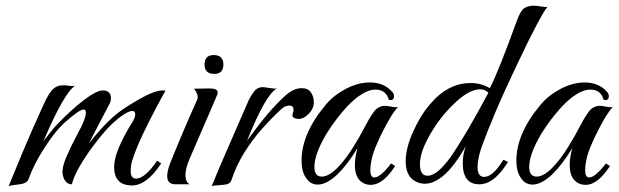

<svg xmlns="http://www.w3.org/2000/svg" viewBox="-20 -646 2168 673"><path d="M10 7Q30 -42 60 -114Q90 -186 133 -280Q142 -300 150 -313Q158 -326 165 -333Q179 -347 201 -347Q203 -347 208 -347Q213 -347 222 -345Q236 -344 243 -345Q206 -323 132 -151Q143 -165 160 -186.5Q177 -208 204 -234Q232 -261 250 -276Q268 -291 275 -296Q319 -329 340 -329Q369 -329 369 -301Q369 -292 365 -284Q353 -261 334.5 -226Q316 -191 292 -144Q340 -204 375 -235Q393 -251 415.5 -266Q438 -281 464 -296Q521 -329 550 -329Q557 -329 560 -328Q544 -300 530.5 -274Q517 -248 505 -225Q477 -170 461 -131Q445 -92 440 -70Q439 -63 438.5 -57Q438 -51 438 -46Q438 -20 457 -20Q488 -20 531 -83L545 -73Q494 4 443 4Q380 4 380 -61Q380 -115 444 -218Q454 -234 454 -245Q454 -257 444 -257Q433 -257 415 -245.5Q397 -234 374 -213Q355 -195 334.5 -170Q314 -145 291 -113Q241 -40 232 0Q215 0 206 -16Q199 -30 199 -44Q199 -64 213 -97Q227 -130 252 -177Q281 -229 281 -252Q281 -262 273 -262Q257 -262 202 -212Q188 -199 172.5 -179.5Q157 -160 140 -134Q101 -76 80 -18Q74 -3 49 0Q17 3 10 7Z M731 -387Q697 -387 697 -420Q697 -453 729 -453Q763 -453 763 -420Q763 -387 731 -387ZM595 0Q566 0 566 -29Q566 -47 578 -78Q604 -142 627 -196Q650 -250 670 -294Q673 -299 673 -305Q673 -319 660 -335L715 -336Q743 -336 743 -322Q743 -318 741 -313.5Q739 -309 736 -301L644 -88Q630 -55 630 -32Q630 -8 645 0Z M722 7Q741 -41 772.5 -113Q804 -185 844 -277Q852 -297 859.5 -309Q867 -321 873 -328Q886 -343 908 -340L929 -337Q936 -336 941.5 -335.5Q947 -335 951 -336Q931 -326 904.5 -279.5Q878 -233 846 -153Q857 -167 874 -190.5Q891 -214 917 -245Q946 -279 977 -308Q1008 -337 1037 -337Q1060 -337 1070 -322Q1080 -307 1080 -288Q1080 -265 1062 -247Q1044 -229 1027 -229Q1020 -229 1012.5 -232Q1005 -235 1005 -241Q1005 -246 1007 -250.5Q1009 -255 1009 -261Q1009 -276 995 -276Q990 -276 981.5 -273.5Q973 -271 959 -257Q931 -231 898.5 -194.5Q866 -158 837.5 -113Q809 -68 791 -14Q786 1 761 2Q727 4 722 7Z M1280 2Q1258 2 1244 -11Q1224 -28 1224 -68Q1224 -94 1233 -127Q1199 -70 1162 -34Q1124 1 1094 1Q1068 1 1053 -22Q1037 -44 1037 -83Q1037 -178 1122 -279Q1136 -296 1154 -310Q1172 -324 1193 -335Q1236 -357 1276 -357Q1325 -357 1354 -325Q1361 -318 1361 -309Q1361 -292 1343 -296Q1333 -332 1296 -332Q1254 -332 1197 -273Q1177 -251 1159 -227.5Q1141 -204 1125 -178Q1082 -106 1082 -61Q1082 -27 1108 -27Q1137 -27 1175 -71Q1196 -95 1218 -130Q1240 -165 1264 -211Q1274 -230 1282 -242Q1290 -254 1295 -260Q1311 -276 1333 -275L1353 -272Q1366 -269 1375 -271Q1366 -262 1353.5 -242.5Q1341 -223 1325 -192Q1308 -159 1297 -132Q1286 -105 1282 -84Q1280 -74 1279 -65.5Q1278 -57 1278 -50Q1278 -24 1292 -24Q1312 -24 1347 -68L1351 -73L1365 -64L1361 -58Q1320 2 1280 2Z M1660 0Q1602 0 1602 -74Q1602 -106 1613 -134Q1538 -2 1469 -2Q1465 -2 1461 -2.5Q1457 -3 1452 -4Q1402 -18 1402 -80Q1402 -126 1427 -182Q1439 -209 1453.5 -233.5Q1468 -258 1486 -279Q1549 -355 1630 -355Q1666 -355 1697 -337Q1714 -370 1737.5 -429.5Q1761 -489 1792 -574Q1804 -607 1817 -617Q1832 -627 1857 -626L1878 -623Q1885 -622 1890 -621.5Q1895 -621 1899 -622Q1889 -611 1862 -560.5Q1835 -510 1792 -419Q1748 -327 1717.5 -255Q1687 -183 1669 -133Q1654 -91 1654 -60Q1654 -26 1677 -26Q1707 -26 1741 -81L1745 -86L1761 -78L1757 -73Q1711 0 1660 0ZM1479 -30Q1512 -30 1559 -95Q1609 -166 1692 -321Q1680 -333 1663 -333Q1622 -333 1567 -278Q1515 -227 1480 -161Q1452 -109 1452 -70Q1452 -30 1479 -30Z M2033 2Q2011 2 1997 -11Q1977 -28 1977 -68Q1977 -94 1986 -127Q1952 -70 1915 -34Q1877 1 1847 1Q1821 1 1806 -22Q1790 -44 1790 -83Q1790 -178 1875 -279Q1889 -296 1907 -310Q1925 -324 1946 -335Q1989 -357 2029 -357Q2078 -357 2107 -325Q2114 -318 2114 -309Q2114 -292 2096 -296Q2086 -332 2049 -332Q2007 -332 1950 -273Q1930 -251 1912 -227.5Q1894 -204 1878 -178Q1835 -106 1835 -61Q1835 -27 1861 -27Q1890 -27 1928 -71Q1949 -95 1971 -130Q1993 -165 2017 -211Q2027 -230 2035 -242Q2043 -254 2048 -260Q2064 -276 2086 -275L2106 -272Q2119 -269 2128 -271Q2119 -262 2106.5 -242.5Q2094 -223 2078 -192Q2061 -159 2050 -132Q2039 -105 2035 -84Q2033 -74 2032 -65.5Q2031 -57 2031 -50Q2031 -24 2045 -24Q2065 -24 2100 -68L2104 -73L2118 -64L2114 -58Q2073 2 2033 2Z"/></svg>

Font: Carattere
Style: Regular
Weight: 400
Designer: Robert E. Leuschke
Foundry: Robert E. Leuschke
Version: Version 1.010; ttfautohint (v1.8.3)